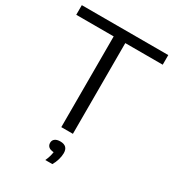

<svg xmlns="http://www.w3.org/2000/svg" viewBox="-226 -867 1111 1226"><g transform="rotate(30 329.0 -253.5)"><path d="M286.5 0V-669H10.5V-740H648V-669H372V0ZM383.5 136.5Q383.5 158.5 376 184.5Q368.5 210.5 355 233H303Q320 196 324 163Q299.5 162 287 151.2Q274.5 140.5 274.5 122Q274.5 103.5 288.2 92.8Q302 82 327.5 82Q383.5 82 383.5 136.5Z"/></g></svg>

Font: Encode Sans Expanded
Style: Regular
Weight: 400
Width: 7
Designer: Multiple Designers
Foundry: Impallari Type
Version: Version 2.000